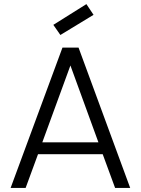

<svg xmlns="http://www.w3.org/2000/svg" viewBox="-20 -924 692 944"><path d="M484.9 -166H167L106 0H32.2L287.1 -689.9H366.2L620.1 0H545.9ZM188 -224.1H463.9L326.2 -602.1ZM242.2 -801.8 404.8 -903.8 439.9 -851.1 276.9 -752Z"/></svg>

Font: PoppinsZ Light
Style: Regular
Weight: 300
Designer: Ninad Kale (Devanagari), Jonny Pinhorn (Latin)
Foundry: Indian Type Foundry
Version: Version 3.002;FEAKit 1.0